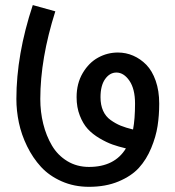

<svg xmlns="http://www.w3.org/2000/svg" viewBox="-20 -721 684 749"><path d="M327.1 -69.8Q427.2 -69.8 471.2 -142.1Q442.4 -148.9 418.9 -157.2Q395.5 -165.5 368.2 -181.6Q340.8 -197.8 322.3 -218Q303.7 -238.3 291.3 -270.3Q278.8 -302.2 278.8 -341.8Q278.8 -395.5 302.7 -436Q326.7 -476.6 362.8 -496.3Q398.9 -516.1 439.9 -516.1Q471.2 -516.1 499.5 -503.9Q527.8 -491.7 550.8 -468.3Q573.7 -444.8 587.4 -405.8Q601.1 -366.7 601.1 -316.9Q601.1 -271 594.7 -229.5Q588.4 -188 569.8 -143.3Q551.3 -98.6 522 -66.4Q492.7 -34.2 442.6 -13.2Q392.6 7.8 327.1 7.8Q269 7.8 220.5 -13.7Q171.9 -35.2 139.9 -70.1Q107.9 -105 85.7 -150.4Q63.5 -195.8 53.7 -242.4Q43.9 -289.1 43.9 -335Q43.9 -508.3 107.9 -701.2L195.8 -676.8Q137.2 -492.2 137.2 -335Q137.2 -284.2 148.7 -237.8Q160.2 -191.4 182.6 -153.3Q205.1 -115.2 242.4 -92.5Q279.8 -69.8 327.1 -69.8ZM372.1 -341.8Q372.1 -311.5 382.1 -289.1Q392.1 -266.6 411.6 -252.7Q431.2 -238.8 450.9 -230.7Q470.7 -222.7 499 -215.8Q506.8 -256.8 506.8 -316.9Q506.8 -374 484.9 -406Q462.9 -438 434.1 -438Q408.2 -438 390.1 -412.6Q372.1 -387.2 372.1 -341.8Z"/></svg>

Font: LT Superior Med
Style: Regular
Weight: 500
Designer: Daniel Lyons
Foundry: LyonsType
Version: Version 1.000